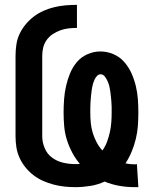

<svg xmlns="http://www.w3.org/2000/svg" viewBox="-20 -763 634 791"><path d="M533 8Q502 8 471 2.5Q440 -3 411 -15Q383 -2 352 3Q321 8 290 8Q267 8 244.5 5.5Q222 3 199.5 -3Q177 -9 156 -18.5Q135 -28 117 -42Q99 -56 84.5 -74Q70 -92 60.5 -113Q51 -134 47.5 -156.5Q44 -179 44 -202V-533Q44 -556 47.5 -579.5Q51 -603 61 -624Q71 -645 86 -663Q101 -681 119.5 -695Q138 -709 159.5 -718.5Q181 -728 204 -733.5Q227 -739 250.5 -741Q274 -743 297 -743V-648Q279 -648 262 -646Q245 -644 228.5 -638Q212 -632 197.5 -622.5Q183 -613 172.5 -598.5Q162 -584 158 -567Q154 -550 154 -533V-202Q154 -177 164 -153Q174 -129 194 -114Q214 -99 239 -93Q264 -87 289 -87Q294 -87 299 -87Q304 -87 309 -88Q291 -109 277.5 -134.5Q264 -160 255.5 -187Q247 -214 244.5 -242.5Q242 -271 242 -299Q242 -327 244 -354Q246 -381 252 -408Q258 -435 268.5 -460.5Q279 -486 296.5 -507Q314 -528 340 -539.5Q366 -551 393 -551Q421 -551 447 -540Q473 -529 491.5 -508Q510 -487 521.5 -461.5Q533 -436 539.5 -409Q546 -382 548 -354.5Q550 -327 550 -299Q550 -272 548 -244.5Q546 -217 539.5 -190.5Q533 -164 522.5 -138.5Q512 -113 497 -90Q506 -88 515.5 -87Q525 -86 534 -86Q537 -86 539.5 -86Q542 -86 544 -87L550 8ZM402 -143Q414 -160 421 -179Q428 -198 432.5 -218Q437 -238 438.5 -258.5Q440 -279 440 -299Q440 -310 440 -321Q440 -332 439 -343Q438 -354 437 -364.5Q436 -375 434.5 -386Q433 -397 430.5 -407.5Q428 -418 423.5 -428Q419 -438 412 -447.5Q405 -457 394 -457Q386 -457 379.5 -450Q373 -443 369.5 -435Q366 -427 363.5 -419Q361 -411 359.5 -402.5Q358 -394 357 -385.5Q356 -377 355 -368.5Q354 -360 353.5 -351Q353 -342 352.5 -333.5Q352 -325 352 -316.5Q352 -308 352 -299Q352 -278 354 -257Q356 -236 362 -216Q368 -196 378 -177Q388 -158 402 -143Z"/></svg>

Font: Iosevka QP
Style: Bold
Weight: 700
Designer: Belleve Invis
Foundry: Belleve Invis
Version: Version 20.0.0; ttfautohint (v1.8.4)